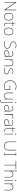

<svg xmlns="http://www.w3.org/2000/svg" viewBox="5254 -6054 1040 11588"><g transform="rotate(90 5774.0 -260.0)"><path d="M594 0V-714H568V-211C568 -165 568 -111 569 -61H567L123 -714H103V0H129V-502C129 -555 129 -597 128 -655H130L575 0Z M1213 -264C1213 -417 1149 -538 990 -538C843 -538 757 -432 757 -264C757 -107 832 10 984 10C1141 10 1213 -109 1213 -264ZM784 -264C784 -420 858 -513 990 -513C1131 -513 1186 -402 1186 -264C1186 -119 1124 -15 984 -15C849 -15 784 -117 784 -264Z M1485 -15C1411 -15 1390 -61 1390 -143V-503H1562V-528H1390V-659H1369L1363 -528L1283 -525V-503H1364V-140C1364 -47 1392 10 1485 10C1520 10 1542 4 1564 -3V-28C1542 -20 1518 -15 1485 -15Z M2107 -264C2107 -417 2043 -538 1884 -538C1737 -538 1651 -432 1651 -264C1651 -107 1726 10 1878 10C2035 10 2107 -109 2107 -264ZM1678 -264C1678 -420 1752 -513 1884 -513C2025 -513 2080 -402 2080 -264C2080 -119 2018 -15 1878 -15C1743 -15 1678 -117 1678 -264Z M2916 -180C2916 -298 2831 -335 2704 -375C2601 -407 2518 -437 2518 -546C2518 -653 2610 -699 2716 -699C2769 -699 2825 -691 2887 -664L2898 -687C2839 -713 2781 -724 2718 -724C2592 -724 2491 -664 2491 -544C2491 -425 2574 -389 2690 -352C2813 -313 2889 -280 2889 -181C2889 -65 2792 -15 2679 -15C2598 -15 2536 -29 2483 -48V-19C2531 -5 2585 10 2677 10C2807 10 2916 -51 2916 -180Z M3234 -537C3175 -537 3120 -522 3067 -498L3076 -472C3133 -501 3181 -512 3234 -512C3327 -512 3372 -463 3372 -343V-300L3269 -294C3112 -285 3018 -234 3018 -129C3018 -45 3072 10 3178 10C3286 10 3342 -42 3370 -103H3372L3376 0H3398V-350C3398 -480 3343 -537 3234 -537ZM3271 -270 3372 -275V-220C3370 -99 3311 -15 3178 -15C3093 -15 3046 -58 3046 -129C3046 -222 3135 -263 3271 -270Z M3790 -538C3678 -538 3621 -478 3598 -417H3596L3592 -528H3571V0H3597V-302C3597 -446 3675 -513 3790 -513C3887 -513 3944 -462 3944 -345V0H3970V-346C3970 -477 3904 -538 3790 -538Z M4465 -134C4465 -235 4375 -258 4287 -286C4206 -312 4137 -325 4137 -407C4137 -478 4196 -513 4292 -513C4345 -513 4404 -501 4441 -483L4452 -508C4410 -525 4355 -538 4292 -538C4180 -538 4110 -489 4110 -407C4110 -309 4185 -290 4278 -262C4366 -236 4438 -212 4438 -134C4438 -60 4388 -15 4267 -15C4205 -15 4146 -28 4093 -54V-24C4131 -7 4194 10 4267 10C4399 10 4465 -45 4465 -134Z M5139 -350V-325H5385V-50C5333 -28 5268 -15 5191 -15C4991 -15 4862 -114 4862 -356C4862 -554 4988 -701 5195 -701C5259 -701 5323 -690 5391 -657L5403 -682C5340 -713 5272 -726 5196 -726C4971 -726 4835 -566 4835 -355C4835 -121 4958 10 5189 10C5268 10 5347 -5 5411 -36V-350Z M5973 -528H5947V-226C5947 -82 5869 -15 5754 -15C5655 -15 5600 -68 5600 -186V-528H5574V-182C5574 -57 5636 10 5754 10C5866 10 5923 -50 5946 -111H5948L5952 0H5973Z M6143 -690C6143 -673 6148 -659 6168 -659C6192 -659 6195 -673 6195 -690C6195 -706 6192 -721 6168 -721C6148 -721 6143 -706 6143 -690ZM6076 240C6133 240 6181 201 6181 120V-528H6155V116C6155 178 6129 215 6076 215C6056 215 6035 213 6015 204V230C6031 236 6051 240 6076 240Z M6536 -537C6477 -537 6422 -522 6369 -498L6378 -472C6435 -501 6483 -512 6536 -512C6629 -512 6674 -463 6674 -343V-300L6571 -294C6414 -285 6320 -234 6320 -129C6320 -45 6374 10 6480 10C6588 10 6644 -42 6672 -103H6674L6678 0H6700V-350C6700 -480 6645 -537 6536 -537ZM6573 -270 6674 -275V-220C6672 -99 6613 -15 6480 -15C6395 -15 6348 -58 6348 -129C6348 -222 6437 -263 6573 -270Z M7061 -536C6976 -536 6921 -488 6902 -427H6900L6898 -528H6874V0H6900V-297C6900 -428 6950 -511 7061 -511C7091 -511 7111 -508 7136 -501L7142 -525C7118 -532 7093 -536 7061 -536Z M7402 -537C7343 -537 7288 -522 7235 -498L7244 -472C7301 -501 7349 -512 7402 -512C7495 -512 7540 -463 7540 -343V-300L7437 -294C7280 -285 7186 -234 7186 -129C7186 -45 7240 10 7346 10C7454 10 7510 -42 7538 -103H7540L7544 0H7566V-350C7566 -480 7511 -537 7402 -537ZM7439 -270 7540 -275V-220C7538 -99 7479 -15 7346 -15C7261 -15 7214 -58 7214 -129C7214 -222 7303 -263 7439 -270Z M7861 -15C7787 -15 7766 -61 7766 -143V-503H7938V-528H7766V-659H7745L7739 -528L7659 -525V-503H7740V-140C7740 -47 7768 10 7861 10C7896 10 7918 4 7940 -3V-28C7918 -20 7894 -15 7861 -15Z M8071 -721C8051 -721 8046 -706 8046 -690C8046 -673 8051 -659 8071 -659C8095 -659 8098 -673 8098 -690C8098 -706 8095 -721 8071 -721ZM8084 -528H8058V0H8084Z M9053 -252V-714H9027V-244C9027 -92 8933 -15 8791 -15C8642 -15 8556 -96 8556 -256V-714H8530V-254C8530 -81 8625 10 8790 10C8945 10 9053 -74 9053 -252Z M9370 0V-20L9302 -23V-690L9370 -694V-714H9208V-694L9276 -690V-23L9208 -20V0Z M9955 0V-689H10193V-714H9692V-689H9929V0Z M10311 -496V-760H10285V0H10311V-302C10311 -446 10389 -513 10504 -513C10601 -513 10658 -462 10658 -345V0H10684V-346C10684 -477 10618 -538 10504 -538C10392 -538 10332 -480 10311 -417H10309C10310 -446 10311 -466 10311 -496Z M10871 -721C10851 -721 10846 -706 10846 -690C10846 -673 10851 -659 10871 -659C10895 -659 10898 -673 10898 -690C10898 -706 10895 -721 10871 -721ZM10884 -528H10858V0H10884Z M11284 -538C11172 -538 11115 -478 11092 -417H11090L11086 -528H11065V0H11091V-302C11091 -446 11169 -513 11284 -513C11381 -513 11438 -462 11438 -345V0H11464V-346C11464 -477 11398 -538 11284 -538Z"/></g></svg>

Font: Noto Sans Gujarati UI Thin
Style: Regular
Weight: 100
Designer: Jelle Bosma - Monotype Design Team, Universal Thirst
Foundry: Monotype Imaging Inc.
Version: Version 2.106